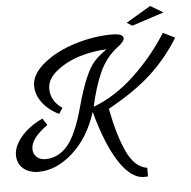

<svg xmlns="http://www.w3.org/2000/svg" viewBox="-59 -807 1016 1020"><g transform="rotate(-5 448.5 -297.0)"><path d="M834 -600 897 -569Q833 -465 745.5 -384Q658 -303 513 -223Q541 -78 582 9.5Q623 97 689 107V153Q681 154 668 154Q601 154 538.5 61Q476 -32 426 -214Q383 -79 295 -0.5Q207 78 112 78Q63 78 31.5 51.5Q0 25 0 -21.5Q0 -68 42 -118Q84 -168 157 -202L180 -166Q90 -102 90 -46Q90 -19 108 -2.5Q126 14 155 14Q223 14 272.5 -43.5Q322 -101 361 -245Q410 -426 461 -482Q484 -508 528 -539Q459 -537 387 -515.5Q315 -494 261 -451.5Q207 -409 207 -357Q207 -290 268 -250L248 -219Q192 -246 160 -289Q128 -332 128 -378Q128 -441 197 -497Q266 -553 366.5 -584Q467 -615 564 -615Q624 -615 624 -589Q624 -572 589 -546Q525 -498 490.5 -421Q456 -344 434 -241Q548 -283 652.5 -380.5Q757 -478 834 -600ZM847 -708 676 -652 647 -670 779 -748Z"/></g></svg>

Font: Marck Script
Style: Regular
Weight: 400
Designer: Denis Masharov, Marck Fogel
Foundry: Denis Masharov
Version: Version 1.002